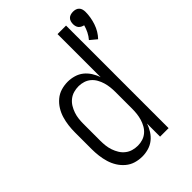

<svg xmlns="http://www.w3.org/2000/svg" viewBox="-222 -862 973 973"><g transform="rotate(-45 264.0 -376.0)"><path d="M475 -571 439 -601Q452 -616 461 -634Q470 -652 475 -671Q467 -673 460 -676.5Q453 -680 448 -686Q443 -692 441 -700Q439 -708 439 -715Q439 -724 441.5 -733Q444 -742 450.5 -748.5Q457 -755 466 -757.5Q475 -760 484 -760Q493 -760 501.5 -757.5Q510 -755 516.5 -748.5Q523 -742 525.5 -733Q528 -724 528 -715Q528 -676 515 -637.5Q502 -599 475 -571ZM214 8Q189 8 165.5 1Q142 -6 123 -22Q104 -38 91 -59Q78 -80 71 -103.5Q64 -127 61 -151.5Q58 -176 58 -200V-320Q58 -344 61 -368.5Q64 -393 71 -416.5Q78 -440 91 -461Q104 -482 123 -498Q142 -514 165.5 -521Q189 -528 214 -528Q236 -528 258.5 -521.5Q281 -515 298.5 -501Q316 -487 328.5 -467.5Q341 -448 348 -426V-735H409V0H348V-94Q341 -72 328.5 -52.5Q316 -33 298.5 -19Q281 -5 258.5 1.5Q236 8 214 8ZM237 -47Q255 -47 272 -52.5Q289 -58 302.5 -69.5Q316 -81 325 -97Q334 -113 339 -130Q344 -147 346 -164.5Q348 -182 348 -200V-320Q348 -338 346 -355.5Q344 -373 339 -390Q334 -407 325 -423Q316 -439 302.5 -450.5Q289 -462 271.5 -467.5Q254 -473 237 -473Q218 -473 200.5 -468Q183 -463 168.5 -451.5Q154 -440 144.5 -424.5Q135 -409 129 -391.5Q123 -374 121 -356Q119 -338 119 -320V-200Q119 -182 121 -164Q123 -146 129 -128.5Q135 -111 144.5 -95.5Q154 -80 168.5 -68.5Q183 -57 200.5 -52Q218 -47 237 -47Z"/></g></svg>

Font: Iosevka SS18 Light
Style: Regular
Weight: 300
Monospace: yes
Designer: Belleve Invis
Foundry: Belleve Invis
Version: Version 25.1.1; ttfautohint (v1.8.4)